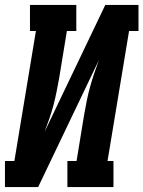

<svg xmlns="http://www.w3.org/2000/svg" viewBox="-35 -755 579 775"><path d="M-15 0V-105H23L110 -630H86V-735H273V-630H235L204 -441Q199 -413 193.5 -385.5Q188 -358 181 -331Q174 -304 164.5 -277Q155 -250 145 -223L390 -735H524V-630H486L399 -105H423V0H237V-105H274L305 -294Q310 -322 315.5 -349.5Q321 -377 328.5 -404Q336 -431 345 -458Q354 -485 364 -512L119 0Z"/></svg>

Font: Iosevka Slab Extrabold
Style: Italic
Weight: 800
Italic angle: -9°
Monospace: yes
Designer: Belleve Invis
Foundry: Belleve Invis
Version: Version 11.1.0; ttfautohint (v1.8.3)